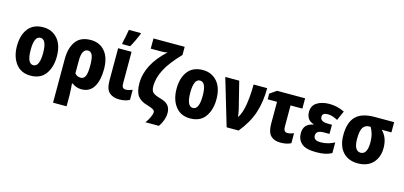

<svg xmlns="http://www.w3.org/2000/svg" viewBox="-81 -1361 4585 2181"><g transform="rotate(15 2211.0 -271.0)"><path d="M505 -276Q505 -412 440.5 -485.5Q376 -559 272 -559Q156 -559 96 -482Q36 -405 36 -276Q36 -150 97.5 -70Q159 10 270 10Q388 10 446.5 -71Q505 -152 505 -276ZM198 -275Q198 -435 271 -435Q344 -435 344 -276Q344 -113 271 -113Q198 -113 198 -275Z M830 -435Q865 -435 881.5 -398.5Q898 -362 898 -274Q898 -187 881 -151Q864 -115 827 -115Q783 -115 758 -148V-297Q758 -435 830 -435ZM1060 -274Q1060 -413 997.5 -486Q935 -559 831 -559Q711 -559 655 -481.5Q599 -404 599 -274V240H758V105Q758 70 754.5 31Q751 -8 750 -27H760Q780 -11 808.5 -0.5Q837 10 869 10Q966 10 1013 -68Q1060 -146 1060 -274Z M1311 -549H1153V-169Q1153 -68 1196.5 -29Q1240 10 1314 10Q1386 10 1435 -17V-135Q1414 -127 1395.5 -122Q1377 -117 1357 -117Q1311 -117 1311 -172ZM1185 -606H1279Q1303 -648 1322.5 -690Q1342 -732 1358 -770V-782H1217Q1213 -754 1202.5 -701.5Q1192 -649 1185 -621Z M1886 18Q1886 -37 1857.5 -71Q1829 -105 1764 -122Q1698 -140 1674 -162Q1650 -184 1650 -239Q1650 -329 1700.5 -430Q1751 -531 1879 -664V-760H1512V-640H1636Q1653 -640 1673.5 -642Q1694 -644 1709 -649Q1489 -448 1489 -227Q1489 -130 1524.5 -80.5Q1560 -31 1642 -9Q1698 8 1715 20Q1732 32 1732 50Q1732 69 1715 108Q1698 147 1670 183H1829Q1886 98 1886 18Z M2382 -276Q2382 -412 2317.5 -485.5Q2253 -559 2149 -559Q2033 -559 1973 -482Q1913 -405 1913 -276Q1913 -150 1974.5 -70Q2036 10 2147 10Q2265 10 2323.5 -71Q2382 -152 2382 -276ZM2075 -275Q2075 -435 2148 -435Q2221 -435 2221 -276Q2221 -113 2148 -113Q2075 -113 2075 -275Z M2413 -549 2576 0H2717Q2821 -128 2863.5 -258Q2906 -388 2906 -549H2746Q2746 -420 2728.5 -312.5Q2711 -205 2673 -149H2670Q2665 -194 2655 -237L2577 -549Z M3352 -549H3022L2944 -495V-428H3054V-173Q3054 -72 3094.5 -31Q3135 10 3210 10Q3283 10 3333 -16V-133Q3313 -126 3295 -121Q3277 -116 3258 -116Q3213 -116 3213 -178V-428H3352Z M3724 -338H3677Q3585 -338 3585 -395Q3585 -441 3649 -441Q3678 -441 3707 -431.5Q3736 -422 3766 -406L3815 -517Q3730 -559 3637 -559Q3549 -559 3491.5 -522.5Q3434 -486 3434 -413Q3434 -316 3521 -290V-285Q3407 -265 3407 -154Q3407 -79 3458 -34.5Q3509 10 3628 10Q3689 10 3732 1Q3775 -8 3812 -28V-154Q3780 -136 3739 -124Q3698 -112 3653 -112Q3603 -112 3585 -128Q3567 -144 3567 -169Q3567 -198 3587.5 -214Q3608 -230 3667 -230H3724Z M4359 -234Q4359 -357 4285 -429H4399V-549H4169Q4019 -549 3949 -478.5Q3879 -408 3879 -259Q3879 -131 3943 -60.5Q4007 10 4119 10Q4233 10 4296 -57.5Q4359 -125 4359 -234ZM4041 -260Q4041 -351 4065.5 -390Q4090 -429 4143 -429H4155Q4176 -391 4187 -351Q4198 -311 4198 -258Q4198 -115 4120 -115Q4041 -115 4041 -260Z"/></g></svg>

Font: Noto Sans Display SemiCondensed Extra
Style: Regular
Weight: 800
Width: 4
Designer: Monotype Design Team
Foundry: Monotype Imaging Inc.
Version: Version 1.900